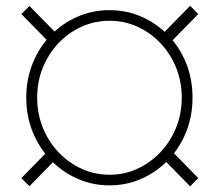

<svg xmlns="http://www.w3.org/2000/svg" viewBox="-20 -638 769 671"><path d="M109.9 -296.9Q109.9 -241.2 129.6 -192.1Q149.4 -143.1 184.3 -106.2Q219.2 -69.3 265.1 -48.3Q311 -27.3 362.8 -27.3Q415 -27.3 460.4 -48.3Q505.9 -69.3 540.8 -106.2Q575.7 -143.1 595.5 -192.1Q615.2 -241.2 615.2 -296.9Q615.2 -352.5 595.5 -401.4Q575.7 -450.2 540.8 -487.1Q505.9 -523.9 460.4 -544.7Q415 -565.4 362.8 -565.4Q311 -565.4 265.1 -544.7Q219.2 -523.9 184.3 -487.1Q149.4 -450.2 129.6 -401.4Q109.9 -352.5 109.9 -296.9ZM71.8 -296.9Q71.8 -361.8 94.5 -417.5Q117.2 -473.1 157.2 -514.6Q197.3 -556.2 250 -579.3Q302.7 -602.5 362.8 -602.5Q422.9 -602.5 475.3 -579.3Q527.8 -556.2 567.9 -514.6Q607.9 -473.1 630.4 -417.5Q652.8 -361.8 652.8 -296.9Q652.8 -231.9 630.4 -176.3Q607.9 -120.6 567.9 -78.9Q527.8 -37.1 475.3 -13.7Q422.9 9.8 362.8 9.8Q302.7 9.8 250 -13.7Q197.3 -37.1 157.2 -78.9Q117.2 -120.6 94.5 -176.3Q71.8 -231.9 71.8 -296.9ZM672.9 -588.9 574.2 -488.3 545.9 -517.1 644.5 -617.7ZM181.6 -87.9 83 12.7 54.7 -15.6 153.3 -116.2ZM644.5 13.2 545.9 -87.4 574.2 -116.2 672.9 -15.6ZM153.3 -488.3 54.7 -588.9 83 -617.2 181.6 -516.6Z"/></svg>

Font: Roboto ExtraLight
Style: Regular
Weight: 250
Designer: Christian Robertson
Foundry: Google
Version: Version 3.009; 2024